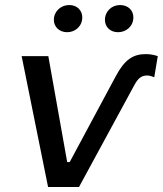

<svg xmlns="http://www.w3.org/2000/svg" viewBox="-20 -743 647 763"><path d="M514 -405C529 -433 543 -443 565 -443C574 -443 583 -440 593 -436L607 -520C592 -525 576 -528 559 -528C509 -528 475 -506 440 -440L257 -99H247L172 -520H66L171 0H294ZM247 -615C279 -615 307 -639 307 -674C307 -702 286 -723 255 -723C222 -723 194 -698 194 -664C194 -636 216 -615 247 -615ZM449 -615C482 -615 510 -639 510 -674C510 -702 489 -723 457 -723C424 -723 397 -698 397 -664C397 -636 418 -615 449 -615Z"/></svg>

Font: Fixel Display Medium
Style: Italic
Weight: 500
Italic angle: -10°
Designer: AlfaBravo + MacPaw
Foundry: Kyrylo Tkachov, Marchela Mozhyna, Serhii Makarenko, Maria Weinstein, Zakhar Kryvoshyya
Version: Version 1.210;Glyphs 3.2 (3217)